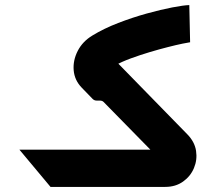

<svg xmlns="http://www.w3.org/2000/svg" viewBox="-20 -733 848 753"><path d="M178.1 0 56.1 -146.1H195.5L317.3 0ZM178.1 0V-146.1H585.9Q585.1 -144.4 584.2 -142.5Q583.3 -140.7 582.2 -138.8Q581.1 -136.9 580.4 -135.2L386.1 -333.3Q380.9 -338.5 371.3 -338.5H359.1Q349.8 -338.5 343.2 -345.1L300.5 -389.2Q272.3 -418.4 269 -457.2Q265.7 -496 284.8 -533.3Q303.9 -570.6 342.5 -593.8Q387.4 -621.2 443.4 -642.8Q499.3 -664.4 555.2 -679.9Q611.2 -695.4 655.6 -703.9Q700.1 -712.4 722.4 -713.1L725.6 -567.3Q719.3 -566.6 695.8 -561.8Q672.2 -557 638.6 -548.4Q605 -539.9 567.1 -528.6Q529.2 -517.2 493.4 -504.1Q457.6 -491 430.4 -475.9Q431 -480.4 432.3 -484Q433.5 -487.6 435.5 -492.1L714.9 -206Q743.6 -176.6 748.9 -141.4Q754.2 -106.1 740.7 -74Q727.3 -41.8 698 -20.9Q668.7 0 628.1 0Z"/></svg>

Font: Mada
Style: Regular
Weight: 400
Designer: Khaled Hosny
Version: Version 1.5